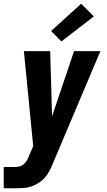

<svg xmlns="http://www.w3.org/2000/svg" viewBox="-53 -794 573 1029"><path d="M-33 215V101H27Q40 101 53 97.5Q66 94 76 84.5Q86 75 92.5 63Q99 51 104 38L125 -11L75 -520H216L226 -171L344 -520H485L230 83Q222 103 211.5 123Q201 143 186 159.5Q171 176 151.5 188Q132 200 111 206.5Q90 213 69 214Q48 215 27 215ZM276 -572 221 -628 382 -774 450 -706Z"/></svg>

Font: Iosevka SS04 Heavy
Style: Italic
Weight: 900
Italic angle: -9°
Monospace: yes
Designer: Belleve Invis
Foundry: Belleve Invis
Version: Version 19.0.0; ttfautohint (v1.8.4)